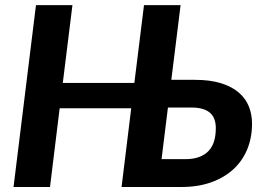

<svg xmlns="http://www.w3.org/2000/svg" viewBox="-20 -746 1053 766"><path d="M663.5 -427.5H757.5Q819 -427.5 862.5 -413.8Q906 -400 933.2 -376.2Q960.5 -352.5 973 -320.8Q985.5 -289 985.5 -253Q985.5 -196.5 966.2 -150Q947 -103.5 910.5 -70.2Q874 -37 822 -18.5Q770 0 704.5 0H465L503.5 -314H218L179.5 0H34L123.5 -725.5H269L230.5 -415H516L554.5 -725.5H700.5ZM650 -317 624.5 -111H719Q751.5 -111 774.8 -119.8Q798 -128.5 812.8 -144.5Q827.5 -160.5 834.2 -183.2Q841 -206 841 -234.5Q841 -253 836 -268.2Q831 -283.5 819.8 -294.2Q808.5 -305 789.8 -311Q771 -317 743.5 -317Z"/></svg>

Font: Lato Heavy
Style: Italic
Weight: 800
Italic angle: -7°
Designer: Lukasz Dziedzic
Foundry: tyPoland Lukasz Dziedzic
Version: Version 2.007; 2014-02-27